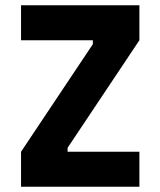

<svg xmlns="http://www.w3.org/2000/svg" viewBox="-20 -710 610 730"><path d="M60 -557V-690H510V-557L237 -148V-133H510V0H60V-133L333 -542V-557Z"/></svg>

Font: TypoPRO Titillium Text
Style: 999 wt
Weight: 900
Designer: Accademia di Belle Arti di Urbino and others
Foundry: Accademia di Belle Arti di Urbino and others.
Version: Version 25.000